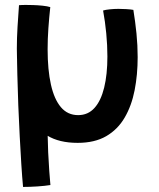

<svg xmlns="http://www.w3.org/2000/svg" viewBox="-20 -538 629 758"><path d="M71 200Q67.5 163 64.2 111Q61 59 57.8 -0.8Q54.5 -60.5 52.2 -122.2Q50 -184 48.5 -241.5Q47 -299 47 -346L168 -343.5Q167 -282 166.5 -228Q166 -174 166.5 -121.2Q167 -68.5 168 -10.5Q168.5 24.5 170.2 63.5Q172 102.5 174.5 136.8Q177 171 179 192.5Q158 196 127.8 198Q97.5 200 71 200ZM387 -496.5Q396.5 -499.5 413.8 -501.2Q431 -503 447.5 -503Q462 -503 479 -502Q496 -501 506.5 -499Q514 -453 518.8 -405.8Q523.5 -358.5 523.5 -312.5Q523.5 -243 511.5 -181.8Q499.5 -120.5 472.2 -73.8Q445 -27 399.5 -0.5Q354 26 286.5 26Q213.5 26 166.5 -2.8Q119.5 -31.5 93.5 -82.5Q67.5 -133.5 57 -201Q46.5 -268.5 46.5 -346Q46.5 -388 49.2 -431.8Q52 -475.5 55 -517.5Q65.5 -518.5 81.8 -518.5Q98 -518.5 111 -518Q129.5 -517.5 148.2 -515.5Q167 -513.5 178.5 -510Q174 -468.5 171 -426.2Q168 -384 168 -343.5Q168 -262.5 181 -204.2Q194 -146 220.5 -114.8Q247 -83.5 288.5 -83.5Q327.5 -83.5 353 -111.8Q378.5 -140 391.2 -192Q404 -244 404 -315Q404 -359.5 399.5 -406.2Q395 -453 387 -496.5Z"/></svg>

Font: Grandstander Thin Medium
Style: Regular
Weight: 500
Version: Version 1.200